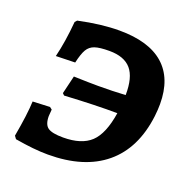

<svg xmlns="http://www.w3.org/2000/svg" viewBox="-99 -603 688 705"><g transform="rotate(20 244.5 -250.0)"><path d="M252 -509Q367 -509 425.5 -457.5Q484 -406 484 -306Q484 -284 481 -258Q465 -127 383 -59Q301 9 160 9Q106 9 31 -4L23 -15Q39 -104 41 -155L108 -158L117 -151Q115 -131 115 -125Q115 -92 131.5 -80.5Q148 -69 191 -69Q263 -69 299 -103Q335 -137 348 -221Q267 -222 142 -215L135 -222L152 -293Q214 -291 247 -291Q303 -291 354 -294Q355 -363 328 -394.5Q301 -426 243 -426Q205 -426 186 -419.5Q167 -413 157 -396Q147 -379 139 -343L64 -341Q79 -401 86 -482L93 -490Q181 -509 252 -509Z"/></g></svg>

Font: Alegreya SC
Style: Bold Italic
Weight: 700
Italic angle: -7°
Designer: Juan Pablo del Peral
Foundry: Huerta Tipografica
Version: Version 2.007; ttfautohint (v1.6)